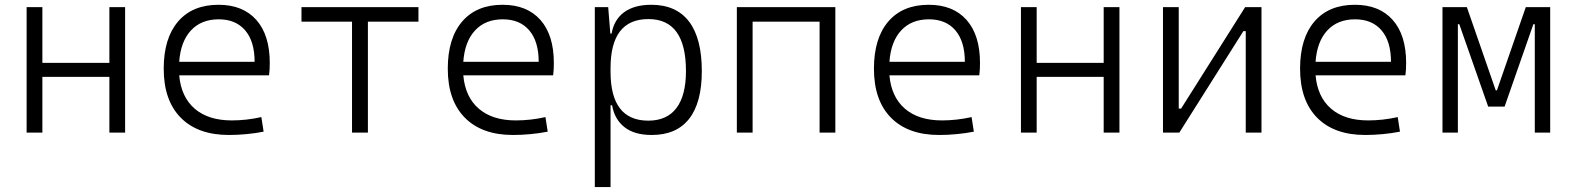

<svg xmlns="http://www.w3.org/2000/svg" viewBox="-20 -547 6485 792"><path d="M431.2 0V-230H154.8V0H89.8V-517.6H154.8V-287.6H431.2V-517.6H496.1V0Z M924.3 9.8Q795.9 9.8 725.6 -61.5Q655.3 -132.8 655.3 -263.7Q655.3 -389.2 714.6 -458.3Q773.9 -527.3 881.3 -527.3Q981.9 -527.3 1037.4 -464.8Q1092.8 -402.3 1092.8 -287.1Q1092.8 -256.8 1089.8 -236.3H719.2Q727.1 -147 783.2 -98.6Q839.4 -50.3 936 -50.3Q996.6 -50.3 1058.1 -64L1067.4 -3.9Q1033.2 2.9 996.1 6.3Q959 9.8 924.3 9.8ZM719.2 -292H1030.3Q1030.3 -376 991.5 -421.6Q952.6 -467.3 882.3 -467.3Q810.1 -467.3 767.6 -421.4Q725.1 -375.5 719.2 -292Z M1432.1 0V-457.5H1223.6V-517.6H1706.1V-457.5H1497.6V0Z M2096.2 9.8Q1967.8 9.8 1897.5 -61.5Q1827.1 -132.8 1827.1 -263.7Q1827.1 -389.2 1886.5 -458.3Q1945.8 -527.3 2053.2 -527.3Q2153.8 -527.3 2209.2 -464.8Q2264.6 -402.3 2264.6 -287.1Q2264.6 -256.8 2261.7 -236.3H1891.1Q1898.9 -147 1955.1 -98.6Q2011.2 -50.3 2107.9 -50.3Q2168.5 -50.3 2230 -64L2239.3 -3.9Q2205.1 2.9 2168 6.3Q2130.9 9.8 2096.2 9.8ZM1891.1 -292H2202.1Q2202.1 -376 2163.3 -421.6Q2124.5 -467.3 2054.2 -467.3Q1981.9 -467.3 1939.5 -421.4Q1897 -375.5 1891.1 -292Z M2433.6 224.6V-517.6H2488.8L2497.6 -408.7H2502.9Q2513.2 -466.8 2555.2 -497.1Q2597.2 -527.3 2666.5 -527.3Q2769.5 -527.3 2822.3 -458Q2875 -388.7 2875 -253.9Q2875 -124 2822.8 -57.1Q2770.5 9.8 2668.5 9.8Q2596.2 9.8 2555.4 -22.9Q2514.6 -55.7 2504.9 -112.8H2498.5V224.6ZM2498.5 -251Q2498.5 -49.3 2654.3 -49.3Q2731 -49.3 2770.3 -101.3Q2809.6 -153.3 2809.6 -253.9Q2809.6 -468.3 2654.8 -468.3Q2498.5 -468.3 2498.5 -266.1Z M3360.8 0V-457.5H3084.5V0H3019.5V-517.6H3425.8V0Z M3854 9.8Q3725.6 9.8 3655.3 -61.5Q3585 -132.8 3585 -263.7Q3585 -389.2 3644.3 -458.3Q3703.6 -527.3 3811 -527.3Q3911.6 -527.3 3967 -464.8Q4022.5 -402.3 4022.5 -287.1Q4022.5 -256.8 4019.5 -236.3H3648.9Q3656.7 -147 3712.9 -98.6Q3769 -50.3 3865.7 -50.3Q3926.3 -50.3 3987.8 -64L3997.1 -3.9Q3962.9 2.9 3925.8 6.3Q3888.7 9.8 3854 9.8ZM3648.9 -292H3960Q3960 -376 3921.1 -421.6Q3882.3 -467.3 3812 -467.3Q3739.7 -467.3 3697.3 -421.4Q3654.8 -375.5 3648.9 -292Z M4532.7 0V-230H4256.3V0H4191.4V-517.6H4256.3V-287.6H4532.7V-517.6H4597.7V0Z M4777.3 0V-517.6H4842.3V-99.1H4852.1L5116.2 -517.6H5183.6V0H5118.7V-418.5H5108.9L4844.7 0Z M5611.8 9.8Q5483.4 9.8 5413.1 -61.5Q5342.8 -132.8 5342.8 -263.7Q5342.8 -389.2 5402.1 -458.3Q5461.4 -527.3 5568.8 -527.3Q5669.4 -527.3 5724.9 -464.8Q5780.3 -402.3 5780.3 -287.1Q5780.3 -256.8 5777.3 -236.3H5406.7Q5414.6 -147 5470.7 -98.6Q5526.9 -50.3 5623.5 -50.3Q5684.1 -50.3 5745.6 -64L5754.9 -3.9Q5720.7 2.9 5683.6 6.3Q5646.5 9.8 5611.8 9.8ZM5406.7 -292H5717.8Q5717.8 -376 5679 -421.6Q5640.1 -467.3 5569.8 -467.3Q5497.6 -467.3 5455.1 -421.4Q5412.6 -375.5 5406.7 -292Z M5930.2 0V-517.6H6030.8L6149.9 -174.3H6154.8L6273.9 -517.6H6374.5V0H6311V-447.3H6305.2L6186.5 -107.4H6118.7L5999.5 -447.3H5993.7V0Z"/></svg>

Font: CaskaydiaMono NF Light
Style: Regular
Weight: 300
Designer: Aaron Bell
Foundry: Saja Typeworks
Version: Version 2111.001; ttfautohint (v1.8.4);Nerd Fonts 3.1.1